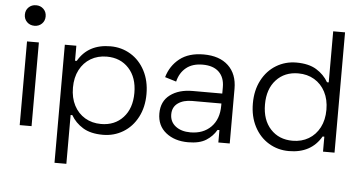

<svg xmlns="http://www.w3.org/2000/svg" viewBox="-57 -806 2097 1113"><g transform="rotate(5 991.5 -250.0)"><path d="M144.5 0H75.5V-487H144.5ZM49.5 -640.8Q49.5 -666.8 66.8 -683.6Q84 -700.5 110 -700.5Q136 -700.5 153.2 -683.6Q170.5 -666.8 170.5 -640.8Q170.5 -614.8 153.2 -597.9Q136 -581 110 -581Q84 -581 66.8 -597.9Q49.5 -614.8 49.5 -640.8Z M295.5 -487H362.5V-399.8H372.5Q431 -501 560.5 -501Q625 -501 677.9 -469Q730.8 -437 761.4 -378.5Q792 -320 792 -243.5Q792 -167 761.4 -108.5Q730.8 -50 677.9 -18Q625 14 560.5 14Q488.8 14 444 -13.5Q399.2 -41 374.5 -84.2H364.5V200H295.5ZM544.2 -47.5Q623.8 -47.5 672.6 -100.5Q721.5 -153.5 721.5 -243.5Q721.5 -333.5 672.6 -386.5Q623.8 -439.5 544.2 -439.5Q491.8 -439.5 451 -415.4Q410.2 -391.2 387.1 -347Q364 -302.8 364 -243.5Q364 -184.2 387.1 -140Q410.2 -95.8 451 -71.6Q491.8 -47.5 544.2 -47.5Z M891 -350.5Q910.4 -417.8 963.3 -459.4Q1016.3 -501 1102.6 -501Q1194.7 -501 1246.2 -452.6Q1297.7 -404.2 1297.7 -318.4V0H1231.4V-72.2H1220.5Q1198.6 -34.1 1160.5 -10.1Q1122.3 14 1056.5 14Q977.5 14 926.8 -26.7Q876.1 -67.3 876.1 -138.2Q876.1 -208.9 926.5 -246.7Q976.8 -284.5 1057.6 -284.5H1229.4V-322.2Q1229.4 -378.2 1196.7 -409.9Q1163.9 -441.6 1102.1 -441.6Q1042.3 -441.6 1005.8 -411.7Q969.2 -381.8 956.9 -330.4ZM945.2 -139Q945.2 -95.7 978.1 -70Q1011 -44.3 1064.6 -44.3Q1139.2 -44.3 1184.3 -89.8Q1229.4 -135.3 1229.4 -214.3V-226.6H1059.7Q1008.4 -226.6 976.8 -204Q945.2 -181.4 945.2 -139Z M1907.5 0H1840.5V-87.2H1830.5Q1772 14 1642.5 14Q1578 14 1525.1 -18Q1472.2 -50 1441.6 -108.5Q1411 -167 1411 -243.5Q1411 -320 1441.6 -378.5Q1472.2 -437 1525.1 -469Q1578 -501 1642.5 -501Q1714.2 -501 1759 -473.5Q1803.8 -446 1828.5 -402.8H1838.5V-700H1907.5ZM1658.8 -439.5Q1579.2 -439.5 1530.4 -386.5Q1481.5 -333.5 1481.5 -243.5Q1481.5 -153.5 1530.4 -100.5Q1579.2 -47.5 1658.8 -47.5Q1711.2 -47.5 1752 -71.6Q1792.8 -95.8 1815.9 -140Q1839 -184.2 1839 -243.5Q1839 -302.8 1815.9 -347Q1792.8 -391.2 1752 -415.4Q1711.2 -439.5 1658.8 -439.5Z"/></g></svg>

Font: Space Grotesk Variable
Style: Regular
Weight: 400
Designer: Florian Karsten (Space Grotesk), Colophon Foundry (Space Mono)
Foundry: Florian Karsten
Version: Version 1.106